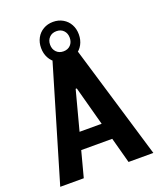

<svg xmlns="http://www.w3.org/2000/svg" viewBox="-168 -1045 956 1149"><g transform="rotate(-20 310.0 -471.0)"><path d="M448.5 0 307.9 -519.5H300.8L163.4 0H13.5L229.7 -730H387.8L606.5 0ZM139.7 -269.8H491.2V-163.5H139.7ZM189.8 -819.3Q189.8 -854.7 205 -882.6Q220.2 -910.6 247.7 -926.5Q275.1 -942.5 309.9 -942.5Q344.8 -942.5 372.3 -926.5Q399.8 -910.6 415 -882.7Q430.2 -854.8 430.2 -819.4Q430.2 -784 415 -755.8Q399.8 -727.6 372.3 -711.6Q344.9 -695.7 310.1 -695.7Q275.2 -695.7 247.7 -711.6Q220.2 -727.6 205 -755.8Q189.8 -783.9 189.8 -819.3ZM372.2 -819.3Q372.2 -847.4 355.2 -865.3Q338.2 -883.2 310 -883.2Q281.5 -883.2 264.4 -865.3Q247.2 -847.4 247.2 -819.3Q247.2 -791.2 264.5 -773.1Q281.8 -755 309.9 -755Q338.1 -755 355.2 -773.1Q372.2 -791.2 372.2 -819.3Z"/></g></svg>

Font: Monaspace Neon Var ExtraLight
Style: Regular
Weight: 200
Designer: Riley Cran and the Lettermatic Team
Version: Version 1.200 (Monaspace Neon Var)